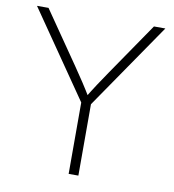

<svg xmlns="http://www.w3.org/2000/svg" viewBox="-82 -800 793 873"><g transform="rotate(10 315.0 -364.0)"><path d="M293 0V-329.6L18.6 -727.5H71.8L237.8 -486.8Q260.7 -453.6 282 -421.1Q303.2 -388.7 324.7 -353H306.6Q328.1 -388.7 349.6 -421.4Q371.1 -454.1 393.6 -486.8L558.6 -727.5H611.3L337.9 -329.6V0Z"/></g></svg>

Font: Inter 24pt ExtraLight
Style: Regular
Weight: 250
Designer: Rasmus Andersson
Foundry: rsms
Version: Version 4.001;git-66647c0bb